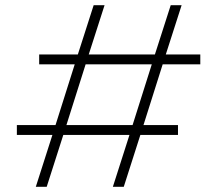

<svg xmlns="http://www.w3.org/2000/svg" viewBox="-20 -720 837 740"><path d="M118 0H160L224 -200H479L415 0H457L521 -200H666V-238H533L607 -472H752V-510H619L680 -700H638L577 -510H322L383 -700H341L280 -510H131V-472H268L194 -238H45V-200H182ZM236 -238 310 -472H565L491 -238Z"/></svg>

Font: Fixel Text ExtraLight
Style: Regular
Weight: 200
Width: 4
Designer: AlfaBravo + MacPaw
Foundry: Kyrylo Tkachov, Marchela Mozhyna, Serhii Makarenko, Maria Weinstein, Zakhar Kryvoshyya
Version: Version 1.211